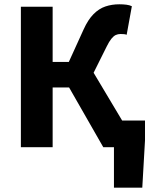

<svg xmlns="http://www.w3.org/2000/svg" viewBox="-20 -683 707 891"><path d="M508.8 188V0H480.9V-123.6H652.9V-31.8L640.3 188ZM76.9 0V-651.8H224.3V-395.7H299.4L367.8 -546Q388.5 -591.8 413.9 -617.3Q439.2 -642.9 469.2 -653Q499.1 -663.1 533.7 -663.1Q551.2 -663.1 566.3 -661.2Q581.3 -659.4 591.9 -654.1L567.8 -521.6Q563.4 -523.6 556.5 -524.4Q549.5 -525.2 539.6 -525.2Q527.2 -525.2 517.1 -520.5Q507 -515.7 496.7 -503Q486.5 -490.4 474.9 -466.8L414.4 -345.4L620.7 0H459.2L300.7 -277H224.3V0Z"/></svg>

Font: Source Sans 3
Style: Regular
Weight: 200
Designer: Paul D. Hunt
Foundry: Adobe
Version: Version 3.046;hotconv 1.0.118;makeotfexe 2.5.65603